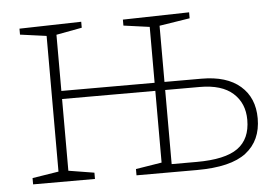

<svg xmlns="http://www.w3.org/2000/svg" viewBox="-43 -583 919 640"><g transform="rotate(-5 416.5 -263.0)"><path d="M43 0V-21L131 -35V-489L43 -501V-521L250 -526V-506L164 -490V-302H476V-489L389 -501V-521L611 -526V-506L509 -490V-302H633Q717 -302 762.5 -262.5Q808 -223 808 -154Q808 -80 756.5 -40Q705 0 591 0H389V-21L476 -35V-275H164V-35L250 -21V0ZM625 -275H509V-27H593Q688 -27 730.5 -57.5Q773 -88 773 -152Q773 -208 735.5 -241.5Q698 -275 625 -275Z"/></g></svg>

Font: Bitter ExtraLight
Style: Regular
Weight: 200
Designer: Sol Matas, and Bitter project Authors
Foundry: Sol Matas
Version: Version 2.001